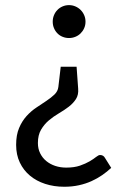

<svg xmlns="http://www.w3.org/2000/svg" viewBox="-20 -534 480 732"><path d="M404 106 380.5 68.5C376.5 60.8 370.2 57 361.5 57C357.5 57 352.4 59.5 346.2 64.5C340.1 69.5 331.9 75 321.8 81C311.6 87 299.2 92.5 284.8 97.5C270.2 102.5 252.8 105 232.5 105C217.5 105 203.5 102.8 190.5 98.5C177.5 94.2 166.1 87.9 156.2 79.8C146.4 71.6 138.7 61.8 133 50.2C127.3 38.8 124.5 25.7 124.5 11C124.5 -9 128.5 -25.8 136.5 -39.5C144.5 -53.2 154.4 -65 166.2 -75C178.1 -85 190.8 -94 204.5 -102C218.2 -110 230.7 -118.3 242 -127C253.3 -135.7 262.5 -145.4 269.5 -156.2C276.5 -167.1 279.3 -180.3 278 -196L272 -279.5H211.5L202.5 -202.5C201.2 -191.5 196.2 -181.9 187.8 -173.8C179.2 -165.6 169 -157.5 157 -149.5L118.8 -124C105.2 -115 92.8 -104.2 81.2 -91.5C69.8 -78.8 60.2 -63.7 52.8 -46C45.2 -28.3 41.5 -6.8 41.5 18.5C41.5 43.5 46.2 65.8 55.5 85.5C64.8 105.2 77.7 121.8 94 135.5C110.3 149.2 129.7 159.7 152 167C174.3 174.3 198.7 178 225 178C245 178 263.7 176.1 281 172.2C298.3 168.4 314.3 163.2 329 156.5C343.7 149.8 357.2 142.2 369.8 133.5C382.2 124.8 393.7 115.7 404 106ZM181 -451.5C181 -442.5 182.6 -434.2 185.8 -426.8C188.9 -419.2 193.2 -412.7 198.8 -407C204.2 -401.3 210.8 -396.9 218.5 -393.8C226.2 -390.6 234.3 -389 243 -389C251.7 -389 259.8 -390.6 267.5 -393.8C275.2 -396.9 281.8 -401.3 287.5 -407C293.2 -412.7 297.7 -419.2 301 -426.8C304.3 -434.2 306 -442.5 306 -451.5C306 -460.2 304.3 -468.3 301 -476C297.7 -483.7 293.2 -490.3 287.5 -496C281.8 -501.7 275.2 -506.2 267.5 -509.5C259.8 -512.8 251.7 -514.5 243 -514.5C234.3 -514.5 226.2 -512.8 218.5 -509.5C210.8 -506.2 204.2 -501.7 198.8 -496C193.2 -490.3 188.9 -483.7 185.8 -476C182.6 -468.3 181 -460.2 181 -451.5Z"/></svg>

Font: LatoLatin
Style: Regular
Weight: 400
Designer: Lukasz Dziedzic with Adam Twardoch and Botio Nikoltchev
Foundry: tyPoland Lukasz Dziedzic
Version: Version 2.015; 2015-08-06; http://www.latofonts.com/